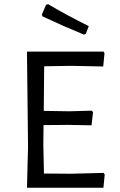

<svg xmlns="http://www.w3.org/2000/svg" viewBox="-20 -884 566 904"><path d="M473 -62 467 0H107L112 -193L107 -641H468L472 -633L466 -571L315 -574L188 -572L186 -362L306 -360L412 -363L418 -356L411 -294L299 -296L185 -295L184 -200L187 -67L314 -66L468 -70ZM398 -761 384 -725 375 -721Q271 -764 180 -807L177 -815L197 -862L207 -864Q293 -813 398 -761Z"/></svg>

Font: Alegreya Sans
Style: Regular
Weight: 400
Designer: Juan Pablo del Peral
Foundry: Huerta Tipografica
Version: Version 2.008; ttfautohint (v1.6)